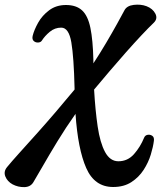

<svg xmlns="http://www.w3.org/2000/svg" viewBox="-90 -539 706 806"><path d="M385 246Q307 246 272 166.5Q237 87 227 -61Q186 -3 151 54.5Q116 112 90 157.5Q64 203 50 226Q38 246 12 246.5Q-14 247 -37 235Q-59 223 -67.5 202Q-76 181 -60 162Q-42 140 -10 104.5Q22 69 62 24.5Q102 -20 143.5 -68.5Q185 -117 223 -163V-169Q220 -299 209.5 -361Q199 -423 167 -423Q140 -423 119 -405.5Q98 -388 86 -369Q81 -361 70 -360.5Q59 -360 51.5 -367Q44 -374 47 -388Q53 -413 70 -443.5Q87 -474 116.5 -496Q146 -518 187 -518Q230 -518 254.5 -495.5Q279 -473 289.5 -422Q300 -371 302 -287V-273Q329 -314 355 -358Q381 -402 401.5 -439Q422 -476 432 -495Q442 -515 471.5 -518.5Q501 -522 525 -513Q551 -503 562 -482Q573 -461 556 -444Q534 -423 503.5 -390.5Q473 -358 438.5 -319Q404 -280 369.5 -239.5Q335 -199 305 -163Q310 -76 320 -8Q330 60 351 99Q372 138 407 138Q446 138 472.5 108Q499 78 515 39Q519 29 529.5 27Q540 25 549 31Q558 37 556 52Q553 77 543 110Q533 143 513 174Q493 205 461.5 225.5Q430 246 385 246Z"/></svg>

Font: Zen Antique
Style: Regular
Weight: 400
Designer: Yoshimichi Ohira
Foundry: Positype
Version: Version 1.001